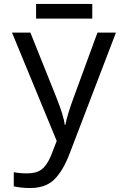

<svg xmlns="http://www.w3.org/2000/svg" viewBox="-20 -699 640 959"><path d="M40 -536.1H131.8L259.8 -216.8Q299.8 -116.7 303.2 -75.2H306.2Q317.4 -129.9 350.1 -217.8L466.8 -536.1H559.1L327.1 69.8Q294.4 154.8 251 197.5Q207.5 240.2 130.9 240.2Q88.9 240.2 48.8 231.9V161.1Q79.1 167 115.2 167Q162.1 167 188.2 147Q214.4 127 234.9 78.1L263.2 4.9ZM160.2 -679.2H440.9V-606H160.2Z"/></svg>

Font: Noto Mono
Style: Regular
Weight: 400
Designer: Monotype Design Team
Foundry: Monotype Imaging Inc.
Version: Version 1.00